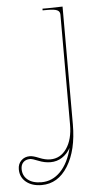

<svg xmlns="http://www.w3.org/2000/svg" viewBox="-192 -556 436 831"><g transform="rotate(-5 26.0 -140.0)"><path d="M89.4 90.3Q74.7 116.2 52.2 130.6Q29.8 145 2 145Q-23.4 145 -49.8 134.3Q-76.2 123.5 -85.4 123.5Q-104 123.5 -114.7 134.3Q-125.5 145 -125.5 163.6Q-125.5 192.9 -104 210.4Q-82.5 228 -44.4 228Q2.9 228 38.1 191.9Q73.2 155.8 89.4 90.3ZM24.9 -520H47.4L112.3 -521.5V-9.8Q112.3 102.5 69.3 171.4Q26.4 240.2 -44.4 240.2Q-86.4 240.2 -112.1 219.2Q-137.7 198.2 -137.7 163.6Q-137.7 140.6 -123 126Q-108.4 111.3 -85.4 111.3Q-71.3 111.3 -45.4 122.1Q-19.5 132.8 2 132.8Q46.4 132.8 73.2 93.8Q100.1 54.7 100.1 -9.8V-487.3Q100.1 -501.5 88.1 -507.1Q76.2 -512.7 47.4 -512.7H24.9Z"/></g></svg>

Font: ZnikomitNo24
Style: Thin
Weight: 300
Designer: gluk
Foundry: gluk
Version: Version 0.55